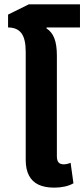

<svg xmlns="http://www.w3.org/2000/svg" viewBox="-20 -851 387 881"><path d="M98 -448V-613Q98 -673 78 -699Q58 -725 17 -725V-784L112 -831H347V-725H194L193 -721Q218 -705 229.5 -675Q241 -645 241 -596V-448ZM229 10Q186 10 157 -3.5Q128 -17 113 -45.5Q98 -74 98 -117V-548H241V-134Q241 -115 248.5 -106Q256 -97 273 -97Q280 -97 288.5 -99Q297 -101 304 -104L317 -10Q300 0 277 5Q254 10 229 10Z"/></svg>

Font: Noto Sans Thai SemiCondensed
Style: Bold
Weight: 700
Width: 4
Designer: Monotype Design Team
Foundry: Monotype Imaging Inc.
Version: Version 2.001